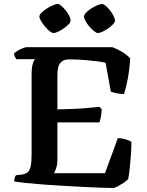

<svg xmlns="http://www.w3.org/2000/svg" viewBox="-20 -940 737 960"><path d="M544 0Q522 0 482.5 -1.5Q443 -3 394.5 -5.5Q346 -8 295 -11Q244 -14 196 -17.5Q148 -21 110 -25Q72 -29 51 -33Q51 -43 54 -51.5Q57 -60 60 -64L89 -67Q108 -70 118.5 -79Q129 -88 133.5 -109Q138 -130 138 -167V-566Q138 -595 141.5 -612Q145 -629 150 -636.5Q155 -644 156 -644H62Q58 -649 54.5 -656Q51 -663 50 -672Q56 -679 68.5 -686.5Q81 -694 94 -699Q107 -704 112 -704H542Q567 -695 591.5 -680Q616 -665 631 -648Q627 -586 617.5 -539.5Q608 -493 600 -470Q580 -470 562 -474Q544 -478 534 -482L508 -626Q493 -630 466 -633.5Q439 -637 403.5 -640Q368 -643 327 -643Q302 -643 288.5 -632Q275 -621 271 -603.5Q267 -586 267 -566V-393Q311 -394 347.5 -395.5Q384 -397 416 -400Q448 -403 477 -406L489 -393Q487 -370 484 -353.5Q481 -337 477 -328H267V-141Q267 -118 261 -100Q255 -82 250 -74H505L569 -249Q591 -249 610.5 -242.5Q630 -236 637 -231Q637 -199 634.5 -164Q632 -129 628.5 -97.5Q625 -66 621 -45Q614 -36 598.5 -26Q583 -16 568 -8Q553 0 544 0ZM469 -775Q462 -775 450 -784.5Q438 -794 426.5 -807.5Q415 -821 407.5 -835Q400 -849 400 -857Q400 -866 410 -876.5Q420 -887 435.5 -897Q451 -907 466 -913.5Q481 -920 490 -920Q498 -920 509 -910.5Q520 -901 531 -887Q542 -873 548.5 -859Q555 -845 555 -837Q555 -829 545.5 -819Q536 -809 522 -799Q508 -789 493.5 -782Q479 -775 469 -775ZM247 -775Q239 -775 227.5 -784.5Q216 -794 204.5 -808Q193 -822 185 -835.5Q177 -849 177 -857Q177 -866 187.5 -876.5Q198 -887 213.5 -897Q229 -907 244 -913.5Q259 -920 268 -920Q276 -920 286.5 -911Q297 -902 308.5 -888Q320 -874 326.5 -860Q333 -846 333 -837Q333 -829 323.5 -819Q314 -809 300 -799Q286 -789 271.5 -782Q257 -775 247 -775Z"/></svg>

Font: Texturina Medium 12pt SemiBold
Style: Regular
Weight: 600
Version: Version 1.002